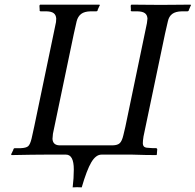

<svg xmlns="http://www.w3.org/2000/svg" viewBox="-20 -666 842 827"><path d="M417 0Q393.1 0 373.5 32.7Q354 65.4 332 141.1Q312.5 139.6 293 141.1Q297.9 100.6 297.9 64Q297.9 0 264.2 0H175.8Q127.4 0 29.8 2Q26.4 -1.5 29.8 -4.9Q30.8 -7.3 33.4 -12.5Q36.1 -17.6 37.1 -20Q37.1 -22.9 39.1 -25.4Q41 -27.8 43.9 -27.8H69.8Q92.3 -28.8 101.1 -36.1Q109.9 -43.5 116.2 -69.8Q120.1 -86.9 127.9 -123L210.9 -521Q212.4 -529.8 216.1 -546.1Q219.7 -562.5 221.2 -570.8Q222.2 -576.7 222.2 -585.9Q221.2 -601.6 211.4 -609.1Q201.7 -616.7 180.2 -617.2H155.8Q149.4 -617.2 150.9 -624Q150.4 -626.5 150.4 -632.1Q150.4 -637.7 149.9 -640.1Q149.9 -644.5 152.8 -646H408.2Q409.7 -645.5 409.7 -643.1Q409.7 -640.6 408.2 -640.1Q407.2 -637.7 404.5 -632.1Q401.9 -626.5 400.9 -624Q400.9 -617.2 394 -617.2H370.1Q343.8 -616.7 329.6 -606Q315.4 -595.2 310.1 -574.2Q299.3 -527.8 297.9 -520L208 -89.8Q206.1 -72.3 206.1 -67.9Q207.5 -41.5 234.9 -40H301.8H430.2H465.8Q486.8 -40.5 496.1 -49.6Q505.4 -58.6 511.2 -83Q515.1 -97.2 520 -120.1L612.8 -565.9Q615.2 -585.4 615.2 -585.9Q614.3 -601.6 604.2 -609.1Q594.2 -616.7 571.8 -617.2H548.8Q541 -617.2 543.9 -624Q543.5 -626.5 543.5 -632.1Q543.5 -637.7 543 -640.1Q543 -644.5 545.9 -646Q547.9 -646 571.5 -645.8Q595.2 -645.5 625 -645.3Q654.8 -645 670.9 -645H673.8Q689.5 -645 720 -645.3Q750.5 -645.5 775.1 -645.8Q799.8 -646 800.8 -646Q802.2 -645.5 802.2 -643.1Q802.2 -640.6 800.8 -640.1Q799.8 -637.7 797.4 -632.1Q794.9 -626.5 793.9 -624Q793.9 -621.1 791.7 -619.1Q789.6 -617.2 787.1 -617.2H763.2Q736.3 -616.7 721.9 -606Q707.5 -595.2 703.1 -574.2Q702.6 -572.3 698 -552Q693.4 -531.7 690.9 -521L598.1 -78.1Q595.2 -59.6 595.2 -48.8Q595.7 -37.1 602.3 -33Q608.9 -28.8 625 -28.8Q633.8 -27.8 652.8 -27.8Q654.3 -27.8 656 -25.9Q657.7 -23.9 657.2 -22Q656.7 -19 656.5 -13.4Q656.2 -7.8 655.8 -4.9Q657.2 -1.5 653.8 2Q609.4 2 549.8 0H536.1Z"/></svg>

Font: Common Serif News
Style: Italic
Weight: 450
Italic angle: -12°
Designer: Philipp H. Poll, Khaled Hosny
Foundry: Stefan Peev, Context Ltd.
Version: Version 1.026